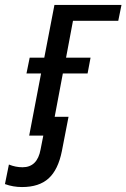

<svg xmlns="http://www.w3.org/2000/svg" viewBox="-101 -548 511 776"><path d="M119 -528H390L377 -464H194L166 -315H265L253 -251H153L120 -76H176L149 63Q134 138 95.5 173Q57 208 -12 208Q-48 208 -81 196L-65 117Q-38 128 -10 128Q50 128 63 56L74 0H17L65 -251H6L19 -315H78Z"/></svg>

Font: Libra Sans
Style: Italic
Weight: 400
Italic angle: -12°
Foundry: Context Ltd
Version: Version 1.002